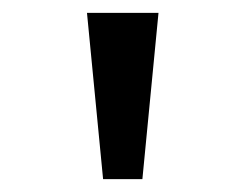

<svg xmlns="http://www.w3.org/2000/svg" viewBox="-20 -749 366 298"><path d="M140 -471 115 -729H226L201 -471Z"/></svg>

Font: ubangla15
Style: Book
Weight: 400
Designer: Jelle Bosma - Monotype Design Team
Foundry: Monotype Imaging Inc.
Version: Version 2.003